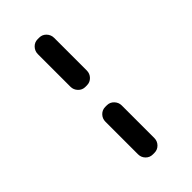

<svg xmlns="http://www.w3.org/2000/svg" viewBox="-263 -808 1025 1025"><g transform="rotate(-45 250.0 -295.0)"><path d="M255.9 -219.7Q279.3 -219.7 295.4 -202.6Q311.5 -185.5 311.5 -163.1V83Q311.5 106.4 295.4 123Q279.3 139.6 255.9 139.6H244.1Q220.7 139.6 204.6 123Q188.5 106.4 188.5 83V-163.1Q188.5 -186.5 204.6 -203.1Q220.7 -219.7 244.1 -219.7ZM255.9 -730.5Q279.3 -730.5 295.4 -713.4Q311.5 -696.3 311.5 -672.9V-426.8Q311.5 -403.3 295.4 -386.7Q279.3 -370.1 255.9 -370.1H244.1Q220.7 -370.1 204.6 -387.2Q188.5 -404.3 188.5 -426.8V-672.9Q188.5 -696.3 204.6 -713.4Q220.7 -730.5 244.1 -730.5Z"/></g></svg>

Font: Rounded Mgen+ 1mn bold
Style: Bold
Weight: 700
Designer: [Source Han Sans]
Ryoko NISHIZUKA  (kana & ideographs); Paul D. Hunt (Latin, Greek & Cyrillic); Wenlong ZHANG  (bopomofo
Version: Version 1.059.20150602